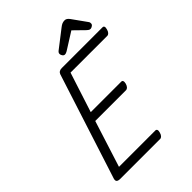

<svg xmlns="http://www.w3.org/2000/svg" viewBox="-346 -1459 1631 1631"><g transform="rotate(-45 469.5 -643.5)"><path d="M119 0Q94 0 84 -9Q74 -18 80 -40L386 -990Q391 -1003 402 -1010Q413 -1017 433 -1017H922Q933 -1017 937 -1007.5Q941 -998 935 -977Q930 -958 920 -947.5Q910 -937 899 -937H457L341 -578H708Q719 -578 723 -568Q727 -558 722 -538Q716 -518 706 -508Q696 -498 685 -498H315L182 -80H619Q630 -80 634.5 -70.5Q639 -61 633 -40Q628 -21 618 -10.5Q608 0 597 0ZM532 -1079Q520 -1079 511.5 -1091Q503 -1103 503 -1114Q503 -1124 506.5 -1129Q510 -1134 514 -1138L677 -1264Q692 -1276 705.5 -1281.5Q719 -1287 735 -1287Q748 -1287 758 -1280Q768 -1273 777 -1261L870 -1131Q875 -1124 875.5 -1118.5Q876 -1113 876 -1108Q876 -1096 863 -1087.5Q850 -1079 841 -1079Q831 -1079 824 -1083.5Q817 -1088 809 -1095L716 -1186L562 -1089Q555 -1085 547.5 -1082Q540 -1079 532 -1079Z"/></g></svg>

Font: Playwrite CO
Style: Regular
Weight: 400
Designer: Veronika Burian, José Scaglione
Foundry: TypeTogether
Version: Version 1.000